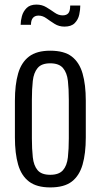

<svg xmlns="http://www.w3.org/2000/svg" viewBox="-20 -808 439 837"><path d="M199 9Q140 9 106.5 -16.5Q73 -42 59 -90.5Q45 -139 45 -209V-369Q45 -439 59 -487.5Q73 -536 106.5 -561.5Q140 -587 199 -587Q260 -587 293 -561.5Q326 -536 340 -487.5Q354 -439 354 -369V-209Q354 -139 340 -90.5Q326 -42 293 -16.5Q260 9 199 9ZM199 -46Q237 -46 254.5 -66Q272 -86 276 -122.5Q280 -159 280 -205V-373Q280 -420 276 -455.5Q272 -491 254.5 -511.5Q237 -532 199 -532Q161 -532 144 -511.5Q127 -491 123 -455.5Q119 -420 119 -373V-205Q119 -159 123 -122.5Q127 -86 144 -66Q161 -46 199 -46ZM261 -692Q237 -692 218 -704Q199 -716 182.5 -728Q166 -740 148 -740Q132 -740 123.5 -730Q115 -720 115 -700H70Q70 -717 75.5 -737.5Q81 -758 96 -773Q111 -788 139 -788Q163 -788 182 -776.5Q201 -765 218 -753Q235 -741 253 -741Q270 -741 278 -750.5Q286 -760 286 -784H330Q330 -766 325.5 -744.5Q321 -723 306 -707.5Q291 -692 261 -692Z"/></svg>

Font: Oswald Light
Style: Regular
Weight: 300
Designer: Vernon Adams
Foundry: Vernon Adams
Version: Version 4.103;gftools[0.9.33.dev8+g029e19f]